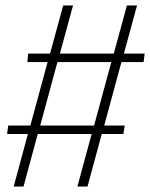

<svg xmlns="http://www.w3.org/2000/svg" viewBox="-20 -682 549 702"><path d="M424 -455 361 -223H436L431 -192H352L300 0H263L315 -192H118L66 0H30L82 -192H6L10 -223H91L154 -455H80L83 -486H163L211 -662H247L199 -486H396L444 -662H481L433 -486H509L505 -455ZM324 -223 387 -455H190L127 -223Z"/></svg>

Font: FiraGO UltraLight
Style: Italic
Weight: 200
Italic angle: -8°
Designer: bBox Type GmbH
Foundry: bBox Type GmbH
Version: Version 1.001